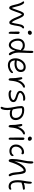

<svg xmlns="http://www.w3.org/2000/svg" viewBox="2444 -3244 1061 5990"><g transform="rotate(90 2975.0 -249.5)"><path d="M220.2 -6.8Q196.8 -6.8 179.4 -30.3Q162.1 -53.7 146 -110.8Q139.6 -132.3 127.4 -183.6Q115.2 -234.9 106.2 -268.8Q97.2 -302.7 79.1 -345.5Q61 -388.2 39.1 -417Q19.5 -443.4 23.9 -457.3Q28.3 -471.2 51.8 -471.2Q69.8 -471.2 85.2 -459.5Q100.6 -447.8 122.1 -411.1Q146.5 -370.6 163.8 -309.1Q181.2 -247.6 196.5 -184.6Q211.9 -121.6 229 -85.9Q249 -121.6 283.2 -226.1Q317.4 -330.6 333 -363.8Q359.9 -422.4 379.4 -445.1Q398.9 -467.8 424.8 -467.8Q463.4 -467.8 489 -436Q514.6 -404.3 555.2 -317.9Q561.5 -304.2 578.1 -263.4Q594.7 -222.7 606.9 -195.1Q619.1 -167.5 638.9 -133.8Q658.7 -100.1 678.2 -80.1Q696.8 -117.7 707.5 -172.4Q718.3 -227.1 727.8 -285.9Q737.3 -344.7 750 -381.8Q782.7 -470.2 839.8 -470.2Q851.1 -470.2 859.6 -463.9Q868.2 -457.5 868.2 -448.2Q868.2 -420.4 840.8 -402.8Q829.1 -395 819.6 -377Q810.1 -358.9 803.2 -331.1Q796.4 -303.2 792 -279.8Q787.6 -256.3 782.2 -221.4Q776.9 -186.5 773.9 -169.9Q761.2 -103 749.8 -69.6Q738.3 -36.1 723.4 -22.5Q708.5 -8.8 684.1 -8.8Q657.2 -8.8 639.2 -23.7Q621.1 -38.6 589.8 -83Q569.8 -112.3 547.9 -161.4Q525.9 -210.4 509.8 -252.7Q493.7 -294.9 471.9 -338.1Q450.2 -381.3 429.2 -402.8Q407.2 -376 386.5 -321.8Q365.7 -267.6 341.3 -194.8Q316.9 -122.1 294.9 -75.2Q274.4 -32.7 261.7 -19.8Q249 -6.8 220.2 -6.8Z M993.7 -587.9Q967.3 -587.9 951.4 -603.5Q935.5 -619.1 935.5 -642.1Q935.5 -670.4 955.6 -691.2Q975.6 -711.9 1003.9 -711.9Q1032.7 -711.9 1049.8 -694.8Q1066.9 -677.7 1066.9 -655.8Q1066.9 -627 1047.4 -607.4Q1027.8 -587.9 993.7 -587.9ZM1009.8 11.2Q992.7 11.2 980.7 -8.3Q968.8 -27.8 968.8 -53.2Q968.8 -127.4 967.3 -196.5Q965.8 -265.6 965.8 -291Q965.8 -331.1 996.6 -331.1Q1015.1 -331.1 1028.1 -317.4Q1041 -303.7 1041.5 -279.8Q1042 -253.9 1037.8 -147.2Q1033.7 -40.5 1033.7 -17.1Q1033.7 11.2 1009.8 11.2Z M1387.7 5.9Q1329.6 5.9 1282.7 -33.2Q1235.8 -72.3 1210.2 -137.2Q1184.6 -202.1 1184.6 -278.8Q1184.6 -375.5 1242.9 -434.3Q1301.3 -493.2 1396.5 -493.2Q1459.5 -493.2 1500.7 -470.2Q1542 -447.3 1550.8 -411.1Q1566.4 -546.9 1566.4 -707Q1566.4 -759.8 1600.6 -759.8Q1634.8 -759.8 1634.8 -687Q1634.8 -607.4 1628.2 -490.7Q1621.6 -374 1621.6 -308.1Q1621.6 -248 1630.1 -201.2Q1638.7 -154.3 1650.9 -128.2Q1663.1 -102.1 1675.3 -83.5Q1687.5 -64.9 1696 -50.5Q1704.6 -36.1 1704.6 -23.9Q1704.6 -12.7 1696 -3.9Q1687.5 4.9 1671.4 4.9Q1637.7 4.9 1608.2 -52.5Q1578.6 -109.9 1566.4 -196.8Q1536.1 -93.3 1489.7 -43.7Q1443.4 5.9 1387.7 5.9ZM1250.5 -278.8Q1250.5 -187 1290.3 -123Q1330.1 -59.1 1381.3 -59.1Q1437.5 -59.1 1481 -141.8Q1524.4 -224.6 1546.4 -378.9Q1540 -374 1532.7 -374Q1522.9 -374 1514.4 -379.6Q1505.9 -385.3 1497.3 -393.3Q1488.8 -401.4 1477.5 -409.2Q1466.3 -417 1445.6 -422.6Q1424.8 -428.2 1397.5 -428.2Q1326.2 -428.2 1288.3 -388.4Q1250.5 -348.6 1250.5 -278.8Z M2017.1 36.1Q1961.4 36.1 1919.2 18.6Q1877 1 1851.1 -31.5Q1825.2 -64 1812.3 -106.9Q1799.3 -149.9 1799.3 -203.1Q1799.3 -248 1811.5 -293.5Q1823.7 -338.9 1847.7 -379.6Q1871.6 -420.4 1903.8 -451.9Q1936 -483.4 1979.5 -502.2Q2022.9 -521 2071.3 -521Q2143.1 -521 2185.3 -480.7Q2227.5 -440.4 2227.5 -363.8Q2227.5 -274.9 2153.6 -222.4Q2079.6 -169.9 1964.4 -169.9Q1893.1 -169.9 1866.2 -191.9Q1866.7 -156.7 1874.8 -128.2Q1882.8 -99.6 1899.7 -76.4Q1916.5 -53.2 1945.3 -40.5Q1974.1 -27.8 2013.2 -27.8Q2055.7 -27.8 2091.6 -37.8Q2127.4 -47.9 2149.7 -62Q2171.9 -76.2 2188.7 -90.6Q2205.6 -105 2218.8 -115Q2231.9 -125 2241.2 -125Q2252 -125 2256.6 -118.7Q2261.2 -112.3 2261.2 -98.1Q2261.2 -72.3 2226.8 -41Q2192.4 -9.8 2134 13.2Q2075.7 36.1 2017.1 36.1ZM1876.5 -242.2Q1882.8 -242.2 1909.4 -238Q1936 -233.9 1960.4 -233.9Q2055.7 -233.9 2107.9 -269.5Q2160.2 -305.2 2160.2 -368.2Q2160.2 -457 2068.4 -457Q1993.2 -457 1937.7 -394.8Q1882.3 -332.5 1869.1 -242.2Z M2459 12.2Q2443.8 12.2 2432.6 -5.4Q2421.4 -22.9 2421.4 -46.9Q2421.4 -124.5 2415.3 -199.2Q2409.2 -273.9 2398.9 -314Q2389.2 -352.5 2389.2 -376Q2389.2 -393.6 2397.5 -404.3Q2405.8 -415 2421.4 -415Q2467.8 -415 2475.1 -267.1Q2507.8 -373 2570.3 -435.1Q2632.8 -497.1 2683.1 -497.1Q2717.3 -497.1 2717.3 -469.2Q2717.3 -448.7 2689.9 -437Q2523.9 -367.2 2499 -62Q2496.1 -18.1 2488 -2.9Q2480 12.2 2459 12.2Z M2916 14.2Q2860.8 14.2 2827.9 -4.4Q2794.9 -22.9 2794.9 -45.9Q2794.9 -58.6 2802.7 -66.9Q2810.5 -75.2 2824.2 -75.2Q2830.6 -75.2 2836.7 -71.3Q2842.8 -67.4 2848.4 -63Q2854 -58.6 2870.6 -54.7Q2887.2 -50.8 2912.1 -50.8Q3069.3 -50.8 3105 -131.8Q3100.1 -152.3 3081.3 -168Q3062.5 -183.6 3036.6 -193.6Q3010.7 -203.6 2980.5 -213.1Q2950.2 -222.7 2920.9 -233.9Q2891.6 -245.1 2867.7 -259.3Q2843.8 -273.4 2828.9 -296.4Q2814 -319.3 2814 -349.1Q2814 -390.6 2849.6 -428Q2885.3 -465.3 2941.9 -486.8Q2998.5 -508.3 3057.1 -506.8Q3086.9 -506.3 3106.4 -492.7Q3126 -479 3126 -464.8Q3126 -439.9 3096.2 -439.9Q3094.7 -439.9 3082.5 -440.9Q3070.3 -441.9 3059.1 -441.9Q2993.2 -441.9 2944.6 -418.9Q2896 -396 2872.1 -351.1Q2875.5 -331.5 2893.8 -316.9Q2912.1 -302.2 2938.2 -292.5Q2964.4 -282.7 2995.1 -273.4Q3025.9 -264.2 3055.9 -253.2Q3085.9 -242.2 3110.8 -227.8Q3135.7 -213.4 3150.9 -189.9Q3166 -166.5 3166 -136.2Q3166 -99.1 3145.5 -69.8Q3125 -40.5 3089.6 -22.5Q3054.2 -4.4 3010 4.9Q2965.8 14.2 2916 14.2Z M3340.8 261.2Q3325.7 261.2 3318.8 254.9Q3312 248.5 3312 232.9Q3312 222.7 3317.4 208.3Q3322.8 193.8 3329.6 178.2Q3336.4 162.6 3341.8 128.4Q3347.2 94.2 3347.2 49.8Q3347.2 4.4 3338.1 -55.2Q3329.1 -114.7 3318.1 -163.6Q3307.1 -212.4 3298.1 -274.2Q3289.1 -335.9 3289.1 -386.2Q3289.1 -420.4 3304.2 -431.2Q3307.1 -450.7 3334.7 -462.4Q3362.3 -474.1 3417 -474.1Q3505.4 -474.1 3575.4 -441.4Q3645.5 -408.7 3686.3 -346.9Q3727.1 -285.2 3727.1 -204.1Q3727.1 -119.1 3670.2 -71Q3613.3 -22.9 3522 -22.9Q3454.6 -22.9 3407.2 -47.9Q3415 0 3415 45.9Q3415 148.9 3394.8 205.1Q3374.5 261.2 3340.8 261.2ZM3358.9 -363.8Q3358.9 -342.3 3360.6 -319.1Q3362.3 -295.9 3364 -280Q3365.7 -264.2 3370.6 -237.3Q3375.5 -210.4 3377.4 -200.9Q3379.4 -191.4 3386.2 -159.9Q3393.1 -128.4 3394 -123Q3397 -121.6 3407.7 -114.5Q3418.5 -107.4 3428.5 -102.5Q3438.5 -97.7 3462.2 -93.3Q3485.8 -88.9 3517.1 -88.9Q3659.2 -88.9 3659.2 -210Q3659.2 -297.9 3592.5 -353.5Q3525.9 -409.2 3423.8 -409.2Q3400.4 -409.2 3355 -399.9Q3358.9 -380.4 3358.9 -363.8Z M3918.5 12.2Q3903.3 12.2 3892.1 -5.4Q3880.9 -22.9 3880.9 -46.9Q3880.9 -124.5 3874.8 -199.2Q3868.7 -273.9 3858.4 -314Q3848.6 -352.5 3848.6 -376Q3848.6 -393.6 3856.9 -404.3Q3865.2 -415 3880.9 -415Q3927.2 -415 3934.6 -267.1Q3967.3 -373 4029.8 -435.1Q4092.3 -497.1 4142.6 -497.1Q4176.8 -497.1 4176.8 -469.2Q4176.8 -448.7 4149.4 -437Q3983.4 -367.2 3958.5 -62Q3955.6 -18.1 3947.5 -2.9Q3939.5 12.2 3918.5 12.2Z M4316.4 -587.9Q4284.7 -587.9 4262.9 -607.2Q4241.2 -626.5 4241.2 -655.8Q4241.2 -679.2 4258.3 -695.6Q4275.4 -711.9 4300.3 -711.9Q4333 -711.9 4352.8 -689.9Q4372.6 -668 4372.6 -638.2Q4372.6 -619.1 4358.2 -603.5Q4343.8 -587.9 4316.4 -587.9ZM4311.5 11.2Q4272.5 11.2 4272.5 -53.2Q4272.5 -172.9 4272 -284.9Q4271.5 -397 4271.5 -438Q4271.5 -457.5 4279.8 -468.8Q4288.1 -480 4304.2 -480Q4322.3 -480 4334.5 -466.6Q4346.7 -453.1 4347.2 -429.2Q4347.7 -388.7 4343.5 -222.7Q4339.4 -56.6 4339.4 -21Q4339.4 11.2 4311.5 11.2Z M4693.4 -11.2Q4600.1 -11.2 4544.2 -68.6Q4488.3 -126 4488.3 -220.2Q4488.3 -288.6 4521 -345.9Q4553.7 -403.3 4608.6 -436.3Q4663.6 -469.2 4727.1 -469.2Q4794.4 -469.2 4794.4 -418Q4794.4 -404.8 4787.6 -396.5Q4780.8 -388.2 4768.1 -388.2Q4758.8 -388.2 4745.4 -394.5Q4731.9 -400.9 4715.3 -400.9Q4648.4 -400.9 4602.3 -345Q4556.2 -289.1 4556.2 -210.9Q4556.2 -149.4 4593.5 -112.8Q4630.9 -76.2 4691.4 -76.2Q4723.6 -76.2 4746.6 -83Q4769.5 -89.8 4781 -99.4Q4792.5 -108.9 4800 -118.7Q4807.6 -128.4 4814 -135.3Q4820.3 -142.1 4828.1 -142.1Q4850.1 -142.1 4850.1 -112.8Q4850.1 -68.8 4804.2 -40Q4758.3 -11.2 4693.4 -11.2Z M4987.8 9.8Q4966.8 9.8 4953.4 -16.1Q4939.9 -42 4939.9 -95.2Q4939.9 -168.9 4948.5 -244.1Q4957 -319.3 4967.8 -370.1Q4978.5 -420.9 4990.5 -479.7Q5002.4 -538.6 5006.8 -574.2Q5010.7 -604.5 5011.7 -654.1Q5012.7 -703.6 5014.6 -722.2Q5020.5 -758.8 5046.9 -758.8Q5073.7 -757.8 5081.1 -720.7Q5088.4 -683.6 5077.6 -592.8Q5071.8 -547.4 5055.9 -467.8Q5040 -388.2 5027.1 -310.5Q5014.2 -232.9 5010.7 -167Q5043.9 -264.6 5081.8 -335.9Q5119.6 -407.2 5157.5 -447.3Q5195.3 -487.3 5231.2 -505.6Q5267.1 -523.9 5303.7 -523.9Q5328.6 -523.9 5346.9 -512.2Q5365.2 -500.5 5377 -481.2Q5388.7 -461.9 5397.5 -427.2Q5406.2 -392.6 5411.1 -357.4Q5416 -322.3 5420.9 -268.1Q5430.2 -171.9 5440.9 -127.7Q5451.7 -83.5 5469.7 -53.2Q5480 -36.1 5480 -20Q5480 -7.8 5469.5 1Q5459 9.8 5444.8 9.8Q5414.6 9.8 5389.2 -52.7Q5363.8 -115.2 5357.9 -204.1Q5351.1 -314.5 5338.4 -369.6Q5325.7 -424.8 5302.7 -459Q5242.2 -459 5167 -342.5Q5091.8 -226.1 5033.7 -27.8Q5027.3 -6.8 5016.1 1.5Q5004.9 9.8 4987.8 9.8Z M5800.3 13.2Q5601.6 13.2 5601.6 -274.9Q5601.6 -326.2 5607.4 -373.3Q5613.3 -420.4 5623 -472.7Q5632.8 -524.9 5636.2 -548.8Q5640.6 -587.4 5645.8 -633.1Q5650.9 -678.7 5651.4 -684.1Q5654.8 -710.9 5678.2 -710.9Q5704.1 -710.9 5710 -672.9Q5715.8 -634.8 5705.1 -562Q5701.7 -533.7 5689.5 -461.9L5691.4 -462.9Q5776.9 -495.1 5855.5 -495.1Q5874.5 -495.1 5887 -485.6Q5899.4 -476.1 5899.4 -460Q5899.4 -445.8 5891.4 -439.7Q5883.3 -433.6 5864.3 -432.1Q5805.7 -427.2 5764.2 -416.7Q5722.7 -406.2 5676.3 -387.2H5675.3Q5668.5 -333.5 5668.5 -278.8Q5668.5 -195.3 5683.3 -145.3Q5698.2 -95.2 5725.8 -74.2Q5753.4 -53.2 5797.4 -53.2Q5825.7 -53.2 5846.7 -62.5Q5867.7 -71.8 5877.4 -71.8Q5900.4 -71.8 5900.4 -46.9Q5900.4 -22.9 5873 -4.9Q5845.7 13.2 5800.3 13.2Z"/></g></svg>

Font: Shantell Sans Irregular
Style: Regular
Weight: 300
Designer: Stephen Nixon, Anya Danilova, Shantell Martin
Foundry: Arrow Type
Version: Version 1.006;[9816181b4]